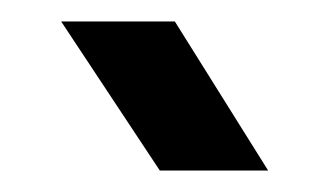

<svg xmlns="http://www.w3.org/2000/svg" viewBox="-20 -799 308 179"><path d="M129 -640 37 -779H143L230 -640Z"/></svg>

Font: Big Shoulders Stencil Display Black
Style: Regular
Weight: 900
Designer: Patric King
Foundry: XO Type Co
Version: Version 1.000